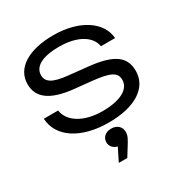

<svg xmlns="http://www.w3.org/2000/svg" viewBox="-187 -715 1038 1093"><g transform="rotate(-30 332.0 -168.0)"><path d="M624 -165C624 -254 570 -305 400 -322L276 -335C177 -345 144 -370 144 -413C144 -471 206 -503 313 -503C442 -503 513 -449 522 -386H615C607 -498 486 -576 318 -576C159 -576 52 -515 52 -407C52 -325 109 -267 272 -251L381 -240C496 -228 532 -208 532 -160C532 -98 462 -61 346 -61C226 -61 139 -113 128 -191H34C40 -69 161 13 345 13C522 13 624 -58 624 -165ZM334 240 365 190C392 147 401 131 401 106C401 75 378 49 337 49C299 49 275 73 275 104C275 129 293 150 320 156L278 240Z"/></g></svg>

Font: Bounded Light
Style: Regular
Weight: 300
Designer: Vlad Churkin
Version: Version 3.0